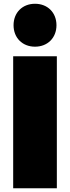

<svg xmlns="http://www.w3.org/2000/svg" viewBox="-20 -1000 372 1020"><path d="M166 -980C99 -980 52 -933 52 -866C52 -799 99 -752 166 -752C233 -752 280 -799 280 -866C280 -933 233 -980 166 -980ZM50 -701V0H282V-701Z"/></svg>

Font: Montserrat-Arabic Black
Style: Regular
Weight: 900
Designer: Mohamed Gaber
Foundry: Kief Type Foundry
Version: Version 5.008;PS 005.008;hotconv 1.0.88;makeotf.lib2.5.64775